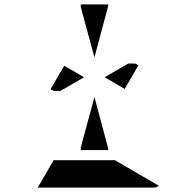

<svg xmlns="http://www.w3.org/2000/svg" viewBox="-20 -850 856 870"><path d="M271 -552 361 -500 254 -438H223L209 -446ZM346 -818V-830H470V-822L408 -590ZM470 -178V-170H346V-182L408 -410ZM501 -124 700 -8Q689 0 676 0H470H346H151L223 -124H262H346H470ZM607 -554 545 -447 454 -500 561 -562H593Z"/></svg>

Font: DSEG14 Modern Mini
Style: Bold
Weight: 700
Designer: Keshikan(Twitter:@keshinomi_88pro)
Version: Version 0.46